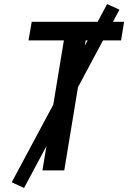

<svg xmlns="http://www.w3.org/2000/svg" viewBox="-20 -843 640 950"><path d="M190 0 296 -643H121L137 -735H594L579 -643H404L298 0ZM99 87 38 59 510 -823 571 -795Z"/></svg>

Font: Iosevka Curly SmBdExObl
Style: Regular
Weight: 600
Width: 7
Italic angle: -9°
Monospace: yes
Designer: Belleve Invis
Foundry: Belleve Invis
Version: Version 11.1.0; ttfautohint (v1.8.3)